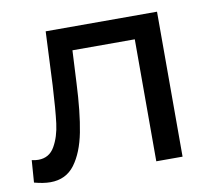

<svg xmlns="http://www.w3.org/2000/svg" viewBox="-62 -559 712 636"><g transform="rotate(-10 294.5 -240.5)"><path d="M504.2 -487.6H129.7L121.4 -307.3C118.4 -252.7 115 -210.7 111.3 -181.2C107.6 -151.8 99.7 -126.3 87.4 -104.9C75.1 -83.4 56.7 -72.7 32.2 -72.7C25.5 -72.7 18.1 -73.6 10.1 -75.4L4.6 -0.9C24.8 4.6 42.9 7.4 58.9 7.4C93.8 7.4 121.1 -5.8 140.8 -32.2C160.4 -58.6 174.5 -93.7 183.1 -137.5C191.7 -181.4 197.5 -236.1 200.6 -301.8L206.1 -410.3H415.8V0H504.2Z"/></g></svg>

Font: Montserrat Ace
Style: Regular
Weight: 500
Designer: Julieta Ulanovsky
Foundry: Julieta Ulanovsky
Version: Version 1